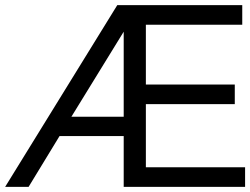

<svg xmlns="http://www.w3.org/2000/svg" viewBox="-25 -725 971 745"><path d="M-5 0H86L206 -197H455V0H926V-76H541V-321H886V-397H541V-629H915V-705H430ZM252 -272 455 -602V-272Z"/></svg>

Font: Geom Light
Style: Regular
Weight: 300
Version: Version 1.102